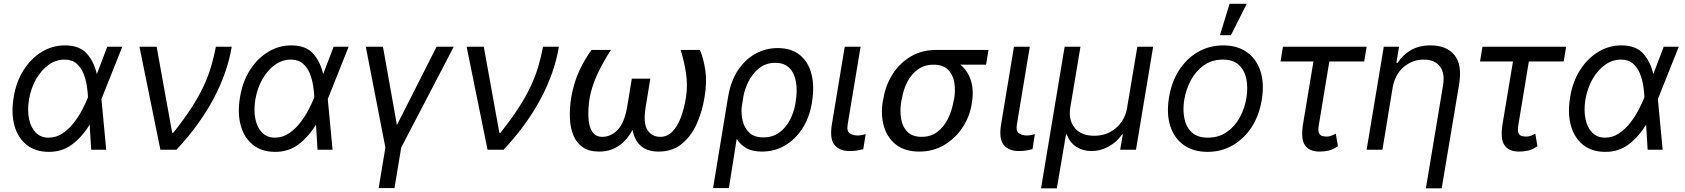

<svg xmlns="http://www.w3.org/2000/svg" viewBox="-20 -793 8924 1017"><path d="M235.8 11.4Q166.2 10.7 120.2 -26.5Q74.2 -63.6 56.3 -128.7Q38.4 -193.9 52.6 -278.4Q65.3 -358.7 104.2 -420.5Q143.1 -482.2 200.1 -517.4Q257.1 -552.6 323.9 -552.6Q400.6 -552.6 439.3 -509.6Q478 -466.6 492.9 -400.6L548.3 -545.5H627.8L518.5 -271.3L517.4 -267.4L542.6 0H463.1L454.9 -133.2Q415.5 -67.8 361.7 -27.7Q307.9 12.4 235.8 11.4ZM446 -278.1V-279.8Q445 -304.3 440 -337.7Q435 -371.1 422.4 -403.1Q409.8 -435 385.5 -456.1Q361.2 -477.3 321 -477.3Q277 -477.3 238.3 -450.1Q199.6 -422.9 171.9 -375.2Q144.2 -327.4 133.5 -265.6Q124.3 -208.1 133.9 -162.5Q143.5 -116.8 169.7 -90.4Q196 -63.9 237.2 -63.9Q277.7 -63.9 311.1 -86.3Q344.5 -108.7 370.7 -142.4Q397 -176.1 415.5 -211.8Q433.9 -247.5 444.6 -274.1Z M829.5 0 718.7 -545.5H809.7L892 -89.5H897.7Q955.3 -161.9 994 -221.8Q1032.7 -281.6 1057.5 -334.5Q1082.4 -387.4 1097.7 -438.7Q1112.9 -490.1 1123.6 -545.5H1207.4Q1185 -409.1 1111.2 -270.1Q1037.3 -131 914.8 0Z M1434.7 11.4Q1365.1 10.7 1319.1 -26.5Q1273.1 -63.6 1255.1 -128.7Q1237.2 -193.9 1251.4 -278.4Q1264.2 -358.7 1303.1 -420.5Q1342 -482.2 1399 -517.4Q1456 -552.6 1522.7 -552.6Q1599.4 -552.6 1638.1 -509.6Q1676.8 -466.6 1691.8 -400.6L1747.2 -545.5H1826.7L1717.3 -271.3L1716.3 -267.4L1741.5 0H1661.9L1653.8 -133.2Q1614.3 -67.8 1560.5 -27.7Q1506.7 12.4 1434.7 11.4ZM1644.9 -278.1V-279.8Q1643.8 -304.3 1638.8 -337.7Q1633.9 -371.1 1621.3 -403.1Q1608.7 -435 1584.3 -456.1Q1560 -477.3 1519.9 -477.3Q1475.9 -477.3 1437.1 -450.1Q1398.4 -422.9 1370.7 -375.2Q1343 -327.4 1332.4 -265.6Q1323.2 -208.1 1332.7 -162.5Q1342.3 -116.8 1368.6 -90.4Q1394.9 -63.9 1436.1 -63.9Q1476.6 -63.9 1509.9 -86.3Q1543.3 -108.7 1569.6 -142.4Q1595.9 -176.1 1614.3 -211.8Q1632.8 -247.5 1643.5 -274.1Z M1917.6 -545.5H2008.5L2082.4 -130.7L2292.6 -545.5H2383.5L2105.1 -11.4L2069.6 203.1H1985.8L2021.3 -11.4Z M2562.5 0 2451.7 -545.5H2542.6L2625 -89.5H2630.7Q2688.2 -161.9 2726.9 -221.8Q2765.6 -281.6 2790.5 -334.5Q2815.3 -387.4 2830.6 -438.7Q2845.9 -490.1 2856.5 -545.5H2940.3Q2918 -409.1 2844.1 -270.1Q2770.2 -131 2647.7 0Z M3585.2 -528.4H3687.5Q3706.7 -483.7 3716.1 -420.3Q3725.5 -356.9 3711.6 -277Q3699.6 -201.7 3670.1 -136.2Q3640.6 -70.7 3590.9 -30.4Q3541.2 9.9 3468.8 9.9Q3352.3 9.9 3330.3 -105.5Q3301.1 -49.4 3256.4 -19.7Q3211.6 9.9 3153.4 9.9Q3099.8 9.9 3066.4 -13.3Q3033 -36.6 3016.7 -77.1Q3000.4 -117.5 2998.6 -169Q2996.8 -220.5 3005.7 -277Q3019.5 -356.9 3049.5 -420.3Q3079.5 -483.7 3113.6 -528.4H3215.9Q3176.5 -467.7 3146.5 -404.8Q3116.5 -342 3103.7 -277Q3094.5 -220.2 3096.6 -172.8Q3098.7 -125.4 3116.1 -96.8Q3133.5 -68.2 3170.5 -68.2Q3215.2 -68.2 3251.4 -104.9Q3287.6 -141.7 3302.6 -230.1L3326.7 -376.4H3424.7L3400.6 -230.1Q3385.7 -141.7 3409.1 -104.9Q3432.5 -68.2 3477.3 -68.2Q3514.9 -68.2 3542.1 -96.4Q3569.2 -124.6 3586.8 -172.1Q3604.4 -219.5 3613.6 -277Q3623.2 -342 3613.8 -404.8Q3604.4 -467.7 3585.2 -528.4Z M3757.1 203.1 3836.6 -279.8Q3850.9 -364.3 3889.4 -421.9Q3927.9 -479.4 3982.4 -508.9Q4036.9 -538.4 4099.4 -538.4Q4171.2 -538.4 4216.3 -502Q4261.4 -465.6 4278.1 -401.5Q4294.7 -337.4 4281.2 -254.3L4279.8 -244.3Q4267 -170.5 4230.5 -113.1Q4193.9 -55.8 4138.8 -22.9Q4083.8 9.9 4015.6 9.9Q3966.6 9.9 3934.5 -7.6Q3902.3 -25.2 3882.1 -57.2L3840.9 203.1ZM3908.4 -222.7Q3905.5 -188.9 3914.1 -152.3Q3922.6 -115.8 3948.5 -90.6Q3974.4 -65.3 4024.1 -65.3Q4071.7 -65.3 4106.5 -90Q4141.3 -114.7 4163 -155.4Q4184.7 -196 4193.2 -244.3L4194.6 -254.3Q4203.8 -309.7 4196.6 -356.5Q4189.3 -403.4 4162.5 -431.8Q4135.7 -460.2 4086.6 -460.2Q4036.9 -460.2 4001.4 -431.8Q3965.9 -403.4 3945 -361.9Q3924 -320.3 3917.6 -281.2Z M4454.5 -545.5H4538.4L4470.2 -134.9Q4463.8 -96.6 4482.1 -85.9Q4500.4 -75.3 4522.7 -75.3Q4533.4 -75.3 4546.2 -77.8Q4558.9 -80.3 4565.3 -82.4L4552.6 -2.8Q4540.8 0.4 4522.5 3.7Q4504.3 7.1 4478.7 7.1Q4428.6 7.1 4401.1 -24.5Q4373.6 -56.1 4386.4 -134.9Z M4656.2 -258.5 4659.1 -269.9Q4671.2 -343 4709 -401.6Q4746.8 -460.2 4805.2 -494.3Q4863.6 -528.4 4937.5 -528.4H5215.9L5203.1 -450.3H5066.8Q5106.2 -418.3 5122.7 -366.5Q5139.2 -314.6 5127.8 -248.6L5126.4 -238.6Q5115.8 -174.7 5078.5 -117.9Q5041.2 -61.1 4982.6 -25.6Q4924 9.9 4849.4 9.9Q4774.9 9.9 4727.8 -25.6Q4680.8 -61.1 4662.5 -121.8Q4644.2 -182.5 4656.2 -258.5ZM4757.1 -269.9 4754.3 -258.5Q4745.7 -207.4 4753 -164.1Q4760.3 -120.7 4786.8 -94.5Q4813.2 -68.2 4862.2 -68.2Q4910.5 -68.2 4945.1 -94.5Q4979.8 -120.7 5001.2 -164.1Q5022.7 -207.4 5031.2 -258.5L5034.1 -269.9Q5041.9 -318.2 5034.3 -359.2Q5026.6 -400.2 5000.2 -425.2Q4973.7 -450.3 4924.7 -450.3Q4876.4 -450.3 4841.8 -425.2Q4807.2 -400.2 4786 -359.2Q4764.9 -318.2 4757.1 -269.9Z M5350.9 -545.5H5434.7L5366.5 -134.9Q5360.1 -96.6 5378.4 -85.9Q5396.7 -75.3 5419 -75.3Q5429.7 -75.3 5442.5 -77.8Q5455.3 -80.3 5461.6 -82.4L5448.9 -2.8Q5437.1 0.4 5418.9 3.7Q5400.6 7.1 5375 7.1Q5324.9 7.1 5297.4 -24.5Q5269.9 -56.1 5282.7 -134.9Z M5494.3 204.5 5619.3 -545.5H5703.1L5649.1 -223Q5638.5 -157 5672.9 -115.4Q5707.4 -73.9 5775.6 -73.9Q5843.8 -73.9 5891.7 -115.4Q5939.6 -157 5950.3 -223L6004.3 -545.5H6088.1L5997.2 0H5913.4L5927.6 -81H5923.3Q5893.5 -38.4 5850.3 -15.6Q5807.2 7.1 5761.4 7.1Q5716.6 7.1 5681.1 -15.6Q5645.6 -38.4 5630.7 -81H5626.4L5578.1 204.5Z M6376.4 11.4Q6301.1 11.4 6250.5 -24.5Q6199.9 -60.4 6179 -125Q6158 -189.6 6171.9 -275.6Q6185.4 -359.4 6225.9 -421.7Q6266.3 -484 6326.3 -518.3Q6386.4 -552.6 6458.8 -552.6Q6534.1 -552.6 6584.9 -516.5Q6635.7 -480.5 6656.6 -415.7Q6677.6 -350.9 6663.4 -264.2Q6649.9 -181.1 6609.4 -119.1Q6568.9 -57.2 6508.9 -22.9Q6448.9 11.4 6376.4 11.4ZM6377.8 -63.9Q6435.4 -63.9 6478 -93.4Q6520.6 -122.9 6547.1 -171.2Q6573.5 -219.5 6582.4 -275.6Q6590.9 -328.8 6581.7 -374.8Q6572.4 -420.8 6542.3 -449Q6512.1 -477.3 6457.4 -477.3Q6399.9 -477.3 6357.2 -447.4Q6314.6 -417.6 6288.4 -369Q6262.1 -320.3 6252.8 -264.2Q6244.3 -210.9 6253.6 -165.3Q6262.8 -119.7 6293 -91.8Q6323.2 -63.9 6377.8 -63.9ZM6441.8 -606.5 6492.9 -772.7H6583.8L6500 -606.5Z M7218.8 -545.5 7206 -467.3H7021.3L6965.9 -132.1Q6960.2 -100.9 6966.6 -87.9Q6973 -74.9 6985.1 -72.3Q6997.2 -69.6 7008.5 -69.6Q7021.3 -69.6 7034.1 -74.8Q7046.9 -79.9 7055.4 -85.2L7066.8 -18.5Q7040.1 -0.4 7016.9 4.8Q6993.6 9.9 6970.2 9.9Q6914.8 9.9 6892 -23.8Q6869.3 -57.5 6882.1 -136.4L6937.1 -467.3H6762.8L6775.6 -545.5Z M7356.5 -328.1 7302.6 0H7218.8L7309.7 -545.5H7390.6L7376.4 -460.2H7383.5Q7409.1 -501.8 7452.8 -527.2Q7496.4 -552.6 7558.2 -552.6Q7641.3 -552.6 7683.6 -501.8Q7725.9 -451 7708.8 -346.6L7616.5 204.5H7532.7L7623.6 -340.9Q7634.2 -404.8 7607.1 -441.1Q7579.9 -477.3 7521.3 -477.3Q7461.6 -477.3 7415.5 -438.4Q7369.3 -399.5 7356.5 -328.1Z M8275.6 -545.5 8262.8 -467.3H8078.1L8022.7 -132.1Q8017 -100.9 8023.4 -87.9Q8029.8 -74.9 8041.9 -72.3Q8054 -69.6 8065.3 -69.6Q8078.1 -69.6 8090.9 -74.8Q8103.7 -79.9 8112.2 -85.2L8123.6 -18.5Q8096.9 -0.4 8073.7 4.8Q8050.4 9.9 8027 9.9Q7971.6 9.9 7948.9 -23.8Q7926.1 -57.5 7938.9 -136.4L7994 -467.3H7819.6L7832.4 -545.5Z M8480.1 11.4Q8410.5 10.7 8364.5 -26.5Q8318.5 -63.6 8300.6 -128.7Q8282.7 -193.9 8296.9 -278.4Q8309.7 -358.7 8348.5 -420.5Q8387.4 -482.2 8444.4 -517.4Q8501.4 -552.6 8568.2 -552.6Q8644.9 -552.6 8683.6 -509.6Q8722.3 -466.6 8737.2 -400.6L8792.6 -545.5H8872.2L8762.8 -271.3L8761.7 -267.4L8786.9 0H8707.4L8699.2 -133.2Q8659.8 -67.8 8606 -27.7Q8552.2 12.4 8480.1 11.4ZM8690.3 -278.1V-279.8Q8689.3 -304.3 8684.3 -337.7Q8679.3 -371.1 8666.7 -403.1Q8654.1 -435 8629.8 -456.1Q8605.5 -477.3 8565.3 -477.3Q8521.3 -477.3 8482.6 -450.1Q8443.9 -422.9 8416.2 -375.2Q8388.5 -327.4 8377.8 -265.6Q8368.6 -208.1 8378.2 -162.5Q8387.8 -116.8 8414.1 -90.4Q8440.3 -63.9 8481.5 -63.9Q8522 -63.9 8555.4 -86.3Q8588.8 -108.7 8615.1 -142.4Q8641.3 -176.1 8659.8 -211.8Q8678.3 -247.5 8688.9 -274.1Z"/></svg>

Font: Inter UI
Style: Italic
Weight: 400
Italic angle: -9.39999°
Designer: Rasmus Andersson
Foundry: rsms
Version: 3.2;8d6f07862